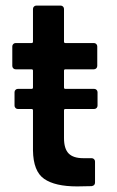

<svg xmlns="http://www.w3.org/2000/svg" viewBox="-20 -665 417 687"><path d="M317 -275H214Q209 -275 209 -270V-171Q209 -133 225.5 -116Q242 -99 278 -99H308Q313 -99 316.5 -95.5Q320 -92 320 -87V-12Q320 -1 308 1L256 2Q177 2 138 -25Q99 -52 98 -127V-270Q98 -275 93 -275H44Q39 -275 35.5 -278.5Q32 -282 32 -287V-335Q32 -340 35.5 -343.5Q39 -347 44 -347H93Q98 -347 98 -352V-412Q98 -417 93 -417H36Q31 -417 27.5 -420.5Q24 -424 24 -429V-499Q24 -504 27.5 -507.5Q31 -511 36 -511H93Q98 -511 98 -516V-633Q98 -638 101.5 -641.5Q105 -645 110 -645H197Q202 -645 205.5 -641.5Q209 -638 209 -633V-516Q209 -511 214 -511H316Q321 -511 324.5 -507.5Q328 -504 328 -499V-429Q328 -424 324.5 -420.5Q321 -417 316 -417H214Q209 -417 209 -412V-352Q209 -347 214 -347H317Q322 -347 325.5 -343.5Q329 -340 329 -335V-287Q329 -282 325.5 -278.5Q322 -275 317 -275Z"/></svg>

Font: Barlow SemiBold
Style: Regular
Weight: 600
Designer: Jeremy Tribby
Foundry: Tribby Type
Version: Version 1.422